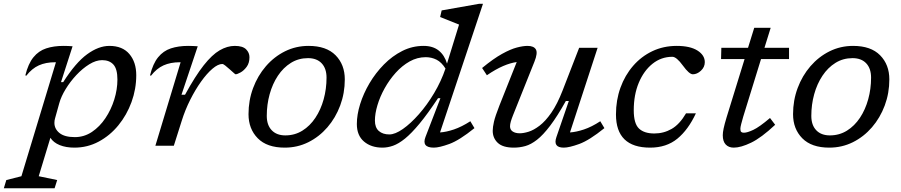

<svg xmlns="http://www.w3.org/2000/svg" viewBox="-96 -762 4712 1004"><path d="M203 179.5 189.5 222.5H-76L-63 179.5L16 159.5L196.5 -436.5H192Q143.5 -436.5 107.2 -420.2Q71 -404 41.5 -366L36.5 -368Q51.5 -429 78.8 -462.5Q106 -496 145.5 -509Q185 -522 235.5 -522Q260 -522 283.5 -520L223 -332.5H234.5Q299.5 -434.5 359.5 -478.2Q419.5 -522 476 -522Q544.5 -522 580.5 -479.5Q616.5 -437 616.5 -369Q616.5 -296.5 591.8 -228.5Q567 -160.5 523 -106.8Q479 -53 420.2 -21.5Q361.5 10 293 10Q249 10 216.2 -3.2Q183.5 -16.5 167.5 -41.5L106.5 159.5ZM192 -143.5Q188.5 -132.5 188.5 -119.5Q188.5 -88 215 -66.5Q241.5 -45 295.5 -45Q344 -45 384.8 -72.2Q425.5 -99.5 455.2 -144Q485 -188.5 501.5 -241.5Q518 -294.5 518 -346Q518 -401.5 497 -424.5Q476 -447.5 438 -447.5Q406 -447.5 370.8 -425.8Q335.5 -404 303.2 -369.5Q271 -335 247.2 -296Q223.5 -257 214 -222.5Z M848.5 -436.5H844Q795.5 -436.5 759.2 -420.2Q723 -404 693.5 -366L688.5 -368Q703.5 -429 730.8 -462.5Q758 -496 797.5 -509Q837 -522 887.5 -522Q899.5 -522 912.2 -521.5Q925 -521 938 -520L853 -266.5H871.5Q925 -364.5 969 -420.2Q1013 -476 1052.8 -499Q1092.5 -522 1131.5 -522Q1173 -522 1190.8 -504.2Q1208.5 -486.5 1208.5 -463Q1208.5 -432.5 1193.8 -412.5Q1179 -392.5 1161.5 -383Q1144 -373.5 1136 -373.5Q1134 -373.5 1124.8 -382Q1115.5 -390.5 1104 -400.5Q1093 -410.5 1082.2 -419Q1071.5 -427.5 1067 -427.5Q1044 -427.5 1014.8 -402.5Q985.5 -377.5 955.2 -335Q925 -292.5 898.5 -239.8Q872 -187 854.5 -131L813 0H716.5Z M1517.5 -522Q1610.5 -522 1658.8 -473Q1707 -424 1707 -347Q1707 -275 1683 -210.5Q1659 -146 1616 -96.2Q1573 -46.5 1516 -18.2Q1459 10 1393 10Q1300 10 1251.8 -39Q1203.5 -88 1203.5 -165Q1203.5 -237 1227.5 -301.5Q1251.5 -366 1294.5 -415.8Q1337.5 -465.5 1394.5 -493.8Q1451.5 -522 1517.5 -522ZM1396 -54Q1445.5 -54 1485.2 -78.8Q1525 -103.5 1553.2 -146Q1581.5 -188.5 1596.5 -242.8Q1611.5 -297 1611.5 -356Q1611.5 -404 1586 -431Q1560.5 -458 1514.5 -458Q1465 -458 1425.2 -433.2Q1385.5 -408.5 1357.2 -366Q1329 -323.5 1314 -269.2Q1299 -215 1299 -156Q1299 -108 1324.8 -81Q1350.5 -54 1396 -54Z M2385 -92Q2306.5 -28.5 2253.8 -9.2Q2201 10 2172.5 10Q2107.5 10 2129 -46L2207 -248.5H2194.5Q2140 -166.5 2097.8 -115.5Q2055.5 -64.5 2021.8 -37.2Q1988 -10 1959.5 0Q1931 10 1904 10Q1845 10 1807.5 -21.8Q1770 -53.5 1770 -113.5Q1770 -162 1787.2 -217.5Q1804.5 -273 1836.2 -326.8Q1868 -380.5 1911.5 -424.8Q1955 -469 2007.5 -495.5Q2060 -522 2119 -522Q2167.5 -522 2198 -497.8Q2228.5 -473.5 2241.5 -429.5L2304.5 -633.5L2205.5 -673L2213.5 -707.5L2408.5 -742H2429.5L2205 -69.5Q2237.5 -71.5 2278 -85.2Q2318.5 -99 2363.5 -128ZM1864.5 -131.5Q1864.5 -95 1885 -77Q1905.5 -59 1940 -59Q1970 -59 2010.8 -87.5Q2051.5 -116 2094.5 -164.8Q2137.5 -213.5 2174.2 -275.2Q2211 -337 2233.5 -403.5Q2213 -436.5 2186.8 -449.8Q2160.5 -463 2130 -463Q2086 -463 2046.2 -440.8Q2006.5 -418.5 1973.2 -381.5Q1940 -344.5 1915.5 -300.5Q1891 -256.5 1877.8 -212.2Q1864.5 -168 1864.5 -131.5Z M2813.5 -45 2878.5 -234H2863Q2818 -153.5 2781 -104.8Q2744 -56 2712.2 -31.2Q2680.5 -6.5 2651 1.8Q2621.5 10 2591 10Q2533.5 10 2507 -15Q2480.5 -40 2480.5 -78Q2480.5 -97 2487 -125.5Q2493.5 -154 2515.5 -210L2606 -437.5Q2574.5 -433.5 2535.2 -416.8Q2496 -400 2450 -368.5L2425 -406.5Q2484.5 -455.5 2529.2 -480.2Q2574 -505 2606.8 -513.5Q2639.5 -522 2662.5 -522Q2695.5 -522 2706.2 -503.5Q2717 -485 2698.5 -439L2586.5 -159Q2579.5 -141.5 2575.2 -126.8Q2571 -112 2571 -101.5Q2571 -83.5 2585.2 -74.2Q2599.5 -65 2622 -65Q2641.5 -65 2668.2 -73.2Q2695 -81.5 2725.5 -104.8Q2756 -128 2787 -172.5Q2818 -217 2846 -289L2932.5 -512H3029L2884.5 -69.5Q2917 -71.5 2957.5 -85Q2998 -98.5 3043 -128L3064.5 -92Q2986 -28.5 2933.2 -9.2Q2880.5 10 2852 10Q2794.5 10 2813.5 -45Z M3420 -465Q3361.5 -465 3316 -428.5Q3270.5 -392 3244.2 -329Q3218 -266 3218 -185.5Q3218 -116 3245.2 -90Q3272.5 -64 3325.5 -64Q3374.5 -64 3416 -87.8Q3457.5 -111.5 3491.5 -169.5H3543Q3503 -83.5 3446 -36.8Q3389 10 3303.5 10Q3125 10 3125 -163.5Q3125 -238.5 3148.5 -303.5Q3172 -368.5 3214.8 -417.8Q3257.5 -467 3315.5 -494.5Q3373.5 -522 3442.5 -522Q3512.5 -522 3551 -497.8Q3589.5 -473.5 3589.5 -437Q3589.5 -411 3569.2 -392.2Q3549 -373.5 3527 -373.5Q3508 -373.5 3475 -419Q3441.5 -465 3420 -465Z M3790.5 -152Q3784 -130 3779.8 -113.2Q3775.5 -96.5 3775.5 -88.5Q3775.5 -76 3780 -72Q3784.5 -68 3794 -68Q3811.5 -68 3843 -82.8Q3874.5 -97.5 3930.5 -145L3957.5 -109.5Q3885 -41.5 3831.5 -15.8Q3778 10 3741 10Q3714.5 10 3699 -6.2Q3683.5 -22.5 3683.5 -55Q3683.5 -69 3688 -90.5Q3692.5 -112 3703.5 -148.5L3797.5 -453H3674.5L3676 -512H3815.5L3848 -616.5H3934L3901.5 -512H4030V-453H3883.5Z M4365 -522Q4458 -522 4506.2 -473Q4554.5 -424 4554.5 -347Q4554.5 -275 4530.5 -210.5Q4506.5 -146 4463.5 -96.2Q4420.5 -46.5 4363.5 -18.2Q4306.5 10 4240.5 10Q4147.5 10 4099.2 -39Q4051 -88 4051 -165Q4051 -237 4075 -301.5Q4099 -366 4142 -415.8Q4185 -465.5 4242 -493.8Q4299 -522 4365 -522ZM4243.5 -54Q4293 -54 4332.8 -78.8Q4372.5 -103.5 4400.8 -146Q4429 -188.5 4444 -242.8Q4459 -297 4459 -356Q4459 -404 4433.5 -431Q4408 -458 4362 -458Q4312.5 -458 4272.8 -433.2Q4233 -408.5 4204.8 -366Q4176.5 -323.5 4161.5 -269.2Q4146.5 -215 4146.5 -156Q4146.5 -108 4172.2 -81Q4198 -54 4243.5 -54Z"/></svg>

Font: Newsreader 6pt
Style: Italic
Weight: 400
Italic angle: -17°
Designer: Hugues Gentile
Foundry: Production Type
Version: Version 1.003; ttfautohint (v1.8.3)